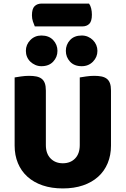

<svg xmlns="http://www.w3.org/2000/svg" viewBox="-20 -1040 704 1076"><path d="M602 -224Q602 -170 583.5 -125.5Q565 -81 530 -49.5Q495 -18 445 -1Q395 16 332 16Q269 16 219 -1Q169 -18 134 -49.5Q99 -81 80.5 -125.5Q62 -170 62 -224V-606Q73 -608 97 -611.5Q121 -615 143 -615Q166 -615 183.5 -611.5Q201 -608 213 -599Q225 -590 231 -574Q237 -558 237 -532V-227Q237 -179 263.5 -152Q290 -125 332 -125Q375 -125 401 -152Q427 -179 427 -227V-606Q438 -608 462 -611.5Q486 -615 508 -615Q531 -615 548.5 -611.5Q566 -608 578 -599Q590 -590 596 -574Q602 -558 602 -532ZM175 -892Q170 -903 164.5 -919.5Q159 -936 159 -954Q159 -991 174 -1005.5Q189 -1020 214 -1020H479Q487 -1009 491 -992.5Q495 -976 495 -958Q495 -921 480.5 -906.5Q466 -892 441 -892ZM125 -755Q125 -790 150 -815.5Q175 -841 212 -841Q254 -841 278 -815.5Q302 -790 302 -755Q302 -720 278 -694.5Q254 -669 212 -669Q194 -669 178 -676Q162 -683 150 -694.5Q138 -706 131.5 -721.5Q125 -737 125 -755ZM349 -755Q349 -790 372.5 -815.5Q396 -841 438 -841Q457 -841 473 -834Q489 -827 501 -815Q513 -803 519.5 -787.5Q526 -772 526 -755Q526 -720 501 -694.5Q476 -669 438 -669Q396 -669 372.5 -694.5Q349 -720 349 -755Z"/></svg>

Font: Baloo Da
Style: Regular
Weight: 400
Designer: Noopur Datye and Ek Type
Foundry: Ek Type
Version: Version 1.443;PS 1.000;hotconv 16.6.51;makeotf.lib2.5.65220;